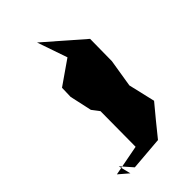

<svg xmlns="http://www.w3.org/2000/svg" viewBox="-147 -311 522 522"><g transform="rotate(-45 113.5 -50.5)"><path d="M22 129 51 162 148 154C170 126 193 99 216 71L198 -6L211 -86L212 -171L103 -266L133 -179L64 -131L63 -97L77 -33L93 -12L92 124L3 141L31 165Z"/></g></svg>

Font: Hussar Lance
Style: ExBdObl
Weight: 700
Foundry: Cannot Into Space Fonts, PlusOne Fonts
Version: Version 2.270